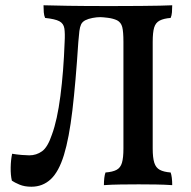

<svg xmlns="http://www.w3.org/2000/svg" viewBox="-20 -699 725 728"><path d="M99 9Q73 9 54 1Q35 -7 25 -14Q20 -35 20.5 -64Q21 -93 26 -116Q44 -113 62 -111.5Q80 -110 91 -110Q118 -110 139.5 -125.5Q161 -141 177 -189Q197 -243 209 -335Q221 -427 225 -538Q227 -573 224 -591.5Q221 -610 205 -618.5Q189 -627 151 -631Q147 -640 146 -652.5Q145 -665 145 -679Q178 -678 238.5 -677Q299 -676 399 -676Q469 -676 513 -676.5Q557 -677 585 -677.5Q613 -678 633 -679Q633 -665 632 -652.5Q631 -640 627 -631Q601 -629 585.5 -621Q570 -613 564.5 -594.5Q559 -576 559 -540V-136Q559 -101 565 -82Q571 -63 586 -55Q601 -47 627 -45Q630 -37 631.5 -24.5Q633 -12 633 3Q604 1 571 0.5Q538 0 506 0Q473 0 437.5 0.5Q402 1 374 3Q374 -12 375.5 -24.5Q377 -37 380 -45Q407 -47 422 -55Q437 -63 442.5 -82Q448 -101 448 -136V-540Q448 -579 443.5 -596.5Q439 -614 424 -622Q409 -629 389 -631.5Q369 -634 360 -634Q347 -634 331 -631Q315 -628 303 -622Q292 -616 287.5 -606.5Q283 -597 281 -581.5Q279 -566 277 -540Q267 -386 254.5 -280.5Q242 -175 222.5 -111.5Q203 -48 172.5 -19.5Q142 9 99 9Z"/></svg>

Font: Vollkorn Medium
Style: Regular
Weight: 500
Designer: Friedrich Althausen
Foundry: Friedrich Althausen
Version: Version 5.000